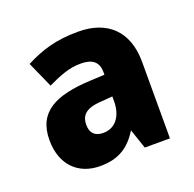

<svg xmlns="http://www.w3.org/2000/svg" viewBox="-76 -800 522 516"><g transform="rotate(-20 185.0 -542.0)"><path d="M196 -722C131 -722 89 -708 44 -685L77 -611C113 -628 140 -639 173 -639C206 -639 223 -626 223 -596V-589L181 -587C83 -582 24 -556 24 -474C24 -404 66 -362 129 -362C183 -362 214 -384 239 -424L258 -368H330V-587C330 -676 278 -722 196 -722ZM186 -524 223 -527V-513C223 -474 204 -443 167 -443C144 -443 131 -455 131 -479C131 -503 143 -521 186 -524Z"/></g></svg>

Font: Noto Sans Lao Looped SemiCondensed ExtraBold
Style: Regular
Weight: 800
Width: 4
Designer: Mark Frömberg, Ben Mitchell
Foundry: The Fontpad Ltd
Version: Version 1.002